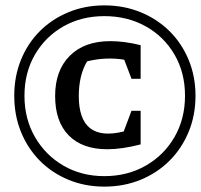

<svg xmlns="http://www.w3.org/2000/svg" viewBox="-20 -683 747 714"><path d="M368 11Q296 11 234.5 -14.5Q173 -40 128 -85.5Q83 -131 58 -192.5Q33 -254 33 -327Q33 -399 58 -460.5Q83 -522 128 -567Q173 -612 234.5 -637.5Q296 -663 368 -663Q441 -663 503 -637.5Q565 -612 610.5 -567Q656 -522 681.5 -460.5Q707 -399 707 -327Q707 -254 681.5 -192.5Q656 -131 610.5 -85.5Q565 -40 503 -14.5Q441 11 368 11ZM368 -28Q454 -28 522 -67Q590 -106 629 -173.5Q668 -241 668 -327Q668 -413 629 -480Q590 -547 522 -585Q454 -623 368 -623Q283 -623 216 -585Q149 -547 110 -480Q71 -413 71 -327Q71 -241 110 -173.5Q149 -106 216 -67Q283 -28 368 -28ZM379 -128Q286 -128 235.5 -179.5Q185 -231 185 -326Q185 -421 239.5 -475.5Q294 -530 390 -530Q443 -530 503 -515V-390H469L442 -461Q374 -472 304 -455Q273 -403 273 -326Q273 -153 440 -194L469 -271H503V-146Q434 -128 379 -128Z"/></svg>

Font: Piazzolla SemiBold
Style: Italic
Weight: 600
Italic angle: -11.3°
Designer: Juan Pablo del Peral
Foundry: Huerta Tipografica
Version: Version 1.330